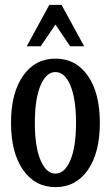

<svg xmlns="http://www.w3.org/2000/svg" viewBox="-20 -745 452 783"><path d="M266.1 -556.2 206.1 -645 146 -556.2H88.9L181.2 -725.1H231L323.2 -556.2ZM206.1 -505.9Q289.6 -505.9 338.4 -435.8Q387.2 -365.7 387.2 -244.1Q387.2 -122.1 338.4 -52Q289.6 18.1 206.1 18.1Q123 18.1 74 -52.2Q24.9 -122.6 24.9 -244.1Q24.9 -365.7 74 -435.8Q123 -505.9 206.1 -505.9ZM206.1 -37.1Q244.1 -37.1 267.1 -91.8Q290 -146.5 290 -244.1Q290 -341.8 267.1 -396.5Q244.1 -451.2 206.1 -451.2Q168.5 -451.2 145.3 -396.5Q122.1 -341.8 122.1 -244.1Q122.1 -146.5 145.3 -91.8Q168.5 -37.1 206.1 -37.1Z"/></svg>

Font: Margherita Semibold
Style: Regular
Weight: 600
Designer: James Puckett
Foundry: Dunwich Type Founders
Version: Version 1.008;hotconv 1.0.109;makeotfexe 2.5.65596